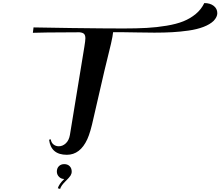

<svg xmlns="http://www.w3.org/2000/svg" viewBox="-20 -1002 1440 1255"><path d="M351.6 119.6Q351.6 97.7 365 84.2Q378.4 70.8 399.9 70.8Q421.9 70.8 435.3 84.2Q448.7 97.7 448.7 119.6Q448.7 133.3 440.9 146Q433.6 157.7 406.2 184.8Q378.9 211.9 373 232.9L357.9 228.5Q365.2 201.7 399.9 168Q379.9 168 365.7 153.6Q351.6 139.2 351.6 119.6ZM312 -91.3Q314.5 -70.3 329.3 -58.1Q344.2 -45.9 364.3 -45.9Q389.2 -45.9 409.9 -64.9Q430.7 -84 437 -120.1L531.2 -694.8Q538.1 -736.8 538.1 -751.5Q538.1 -771.5 529.5 -780.3Q521 -789.1 499.5 -791Q231.9 -790 194.8 -787.6L199.2 -822.8Q222.2 -821.8 445.3 -818.8Q668.5 -815.9 787.1 -815.9Q874 -815.9 939.5 -819.6Q1004.9 -823.2 1069.1 -834Q1133.3 -844.7 1178.5 -862.8Q1223.6 -880.9 1259.5 -910.6Q1295.4 -940.4 1315.4 -981.9Q1353.5 -981.9 1377 -963.6Q1400.4 -945.3 1400.4 -915.5Q1400.4 -891.6 1376.5 -865.7Q1352.1 -842.3 1310.1 -826.2Q1268.1 -810.1 1212.9 -802.2Q1157.7 -794.4 1105.5 -791.5Q1053.2 -788.6 989.3 -788.6Q946.3 -788.6 875.2 -790Q804.2 -791.5 780.3 -791.5H719.2Q717.3 -767.6 705.6 -716.6Q693.8 -665.5 679.4 -608.6Q665 -551.8 663.1 -542L591.3 -230.5Q571.3 -137.2 550.8 -92.3Q503.9 9.8 417 9.8Q313 9.8 300.8 -88.9Z"/></svg>

Font: QumpellkaNo12
Style: Regular
Weight: 500
Designer: gluk (gluksza@wp.pl)
Foundry: gluk (gluksza@wp.pl)
Version: Version 00.480